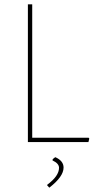

<svg xmlns="http://www.w3.org/2000/svg" viewBox="-20 -657 438 888"><path d="M390 -20 393 -16 389 0H109V-637H129V-20ZM236 70Q274 87 274 118Q274 160 208 211L198 200L199 197Q253 157 253 119Q253 99 223 85V81Q228 74 236 70Z"/></svg>

Font: Alegreya Sans SC Thin
Style: Regular
Weight: 100
Designer: Juan Pablo del Peral
Foundry: Huerta Tipografica
Version: Version 2.007